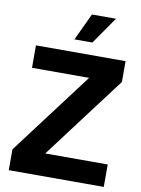

<svg xmlns="http://www.w3.org/2000/svg" viewBox="-99 -986 774 1053"><g transform="rotate(10 288.5 -460.0)"><path d="M25 -116 371 -575H53V-700H552V-584L206 -125H554V0H25ZM326 -920H460L355 -769H255Z"/></g></svg>

Font: Moderustic
Style: Bold
Weight: 700
Designer: Tural Alisoy
Foundry: TAFT Foundry
Version: Version 2.120